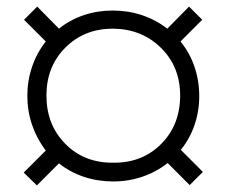

<svg xmlns="http://www.w3.org/2000/svg" viewBox="-20 -607 688 583"><path d="M92 -44 52 -83 119 -150Q92 -185 77.5 -227.5Q63 -270 63 -316Q63 -362 77.5 -404.5Q92 -447 119 -481L53 -547L93 -587L159 -520Q193 -547 234.5 -561Q276 -575 322 -575Q369 -575 411 -561Q453 -547 488 -520L554 -587L594 -547L528 -481Q556 -447 570.5 -404.5Q585 -362 585 -315Q585 -269 570.5 -227Q556 -185 529 -152L596 -85L556 -45L489 -112Q455 -85 412.5 -70.5Q370 -56 324 -56Q277 -56 235 -70Q193 -84 159 -111ZM323 -520Q236 -520 178.5 -462.5Q121 -405 121 -317Q121 -228 178.5 -170Q236 -112 324 -113Q412 -112 469.5 -170Q527 -228 527 -317Q527 -404 469 -461.5Q411 -519 323 -520Z"/></svg>

Font: Blinker Light
Style: Regular
Weight: 300
Designer: Juergen Huber
Foundry: supertype
Version: Version 1.017;hotconv 1.0.117;makeotfexe 2.5.65602